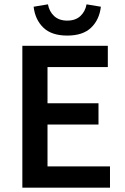

<svg xmlns="http://www.w3.org/2000/svg" viewBox="-20 -865 578 885"><path d="M83 0V-654H477V-556H199V-389H434V-291H199V-98H487V0ZM290 -701Q218 -701 180 -737.5Q142 -774 135 -834L201 -845Q207 -812 229.5 -791Q252 -770 290 -770Q328 -770 350.5 -791Q373 -812 379 -845L445 -834Q438 -774 400 -737.5Q362 -701 290 -701Z"/></svg>

Font: Source Sans Pro SemiBold
Style: Regular
Weight: 600
Designer: Paul D. Hunt
Foundry: Adobe Systems Incorporated
Version: Version 2.045;hotconv 1.0.109;makeotfexe 2.5.65596